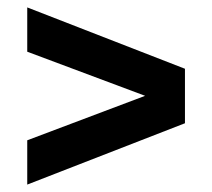

<svg xmlns="http://www.w3.org/2000/svg" viewBox="-20 -639 572 518"><path d="M53.5 -141V-260.5L371.5 -380.5L53.5 -499.5V-619L479 -453.5V-306.5Z"/></svg>

Font: Encode Sans SmCnd
Style: Bold
Weight: 700
Width: 4
Designer: Multiple Designers
Foundry: Impallari Type
Version: Version 3.002; ttfautohint (v1.8.3) -l 8 -r 50 -G 200 -x 14 